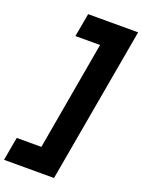

<svg xmlns="http://www.w3.org/2000/svg" viewBox="-255 -842 891 1202"><g transform="rotate(20 190.0 -240.5)"><path d="M265 278H-68L-40 122H124L251 -603H87L115 -759H448Z"/></g></svg>

Font: Fugaz One
Style: Regular
Weight: 400
Designer: Daniel Hernandez
Foundry: Daniel Hernandez
Version: Version 1.002